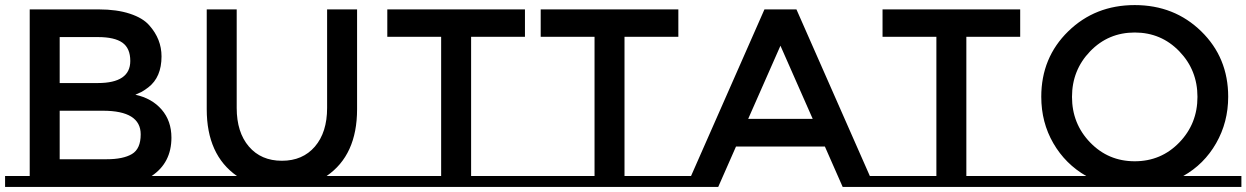

<svg xmlns="http://www.w3.org/2000/svg" viewBox="-20 -736 4908 756"><path d="M706 -43V0H0V-43H97V-699H369Q440 -699 491.5 -682Q543 -665 568 -636Q616 -582 616 -514Q616 -432 564 -392Q545 -378 538 -374.5Q531 -371 513 -363Q578 -349 616.5 -304.5Q655 -260 655 -194Q655 -95 577 -43ZM215 -109H400Q465 -109 499.5 -129.5Q534 -150 534 -207Q534 -300 385 -300H215ZM215 -409H365Q493 -409 493 -496Q493 -546 462 -568Q431 -590 366 -590H215Z M1474 -43V0H706V-43H913Q794 -126 794 -306V-699H912V-311Q912 -215 960 -159Q1008 -103 1090 -103Q1172 -103 1220 -159Q1268 -215 1268 -311V-699H1386V-306Q1386 -125 1266 -43Z M2078 -43V0H1474V-43H1717V-591H1505V-699H2047V-591H1835V-43Z M2682 -43V0H2078V-43H2321V-591H2109V-699H2651V-591H2439V-43Z M3521 -43V0H3298L3228 -159H2878L2808 0H2585V-43H2701L2990 -699H3116L3405 -43ZM3180 -268 3053 -556 2926 -268Z M4028 -43V0H3424V-43H3667V-591H3455V-699H3997V-591H3785V-43Z M4868 -43V0H4028V-43H4257Q4175 -90 4127.5 -172Q4080 -254 4080 -355Q4080 -509 4186 -612.5Q4292 -716 4448 -716Q4604 -716 4710 -612.5Q4816 -509 4816 -355Q4816 -255 4768.5 -172Q4721 -89 4639 -43ZM4623.5 -534Q4552 -608 4448 -608Q4344 -608 4272.5 -534Q4201 -460 4201 -354.5Q4201 -249 4272.5 -175Q4344 -101 4448 -101Q4552 -101 4623.5 -175Q4695 -249 4695 -354.5Q4695 -460 4623.5 -534Z"/></svg>

Font: Montserrat Subrayada
Style: Regular
Weight: 400
Designer: Julieta Ulanovsky
Foundry: Julieta Ulanovsky
Version: Version 2.001